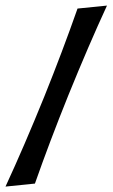

<svg xmlns="http://www.w3.org/2000/svg" viewBox="-31 -649 405 691"><path d="M-11.2 22.5Q55.7 -122.1 128.4 -301.3Q193.8 -463.9 248 -618.2L354 -628.9Q287.6 -484.9 214.8 -305.7Q147.5 -138.7 94.7 11.7Z"/></svg>

Font: Quaaykop
Style: Bold
Weight: 700
Designer: Tup Wanders
Foundry: Free font, DO NOT SELL
Version: Version 1.00;July 31, 2023;FontCreator 11.5.0.2430 64-bit